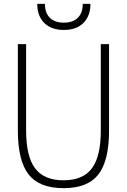

<svg xmlns="http://www.w3.org/2000/svg" viewBox="-20 -970 661 1000"><path d="M313 -814Q247 -814 210.5 -850.5Q174 -887 174 -950H214Q214 -903 239.5 -877.5Q265 -852 313 -852Q360 -852 385.5 -877.5Q411 -903 411 -950H451Q451 -887 414.5 -850.5Q378 -814 313 -814ZM311 10Q185 10 129 -61.5Q73 -133 73 -291V-740H116V-290Q116 -155 163 -93Q210 -31 311 -31Q412 -31 458.5 -93Q505 -155 505 -290V-740H548V-291Q548 -133 492.5 -61.5Q437 10 311 10Z"/></svg>

Font: Encode Sans Compressed
Style: ExtraLight
Weight: 200
Designer: Pablo Impallari, Andres Torresi
Foundry: Pablo Impallari, Andres Torresi
Version: Version 1.000; ttfautohint (v1.00) -l 8 -r 50 -G 200 -x 14 -